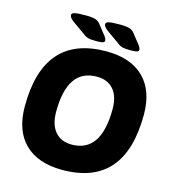

<svg xmlns="http://www.w3.org/2000/svg" viewBox="-126 -979 984 1091"><g transform="rotate(15 365.5 -433.5)"><path d="M340 8Q197 8 119.5 -68Q42 -144 42 -287Q42 -708 411 -708Q554 -708 631 -632Q708 -556 708 -415Q708 8 340 8ZM355 -145Q528 -145 528 -400Q528 -475 493 -515Q458 -555 395 -555Q222 -555 222 -303Q222 -227 257 -186Q292 -145 355 -145ZM339 -749Q305 -749 289.5 -753.5Q274 -758 261 -769L186 -822Q161 -841 161 -855Q161 -867 179.5 -871Q198 -875 243 -875Q283 -875 301.5 -868.5Q320 -862 332 -845L377 -788Q383 -779 385 -773.5Q387 -768 387 -765Q387 -756 376.5 -752.5Q366 -749 339 -749ZM540 -749Q506 -749 490.5 -753.5Q475 -758 462 -769L387 -822Q362 -841 362 -855Q362 -867 380.5 -871Q399 -875 444 -875Q484 -875 502.5 -868.5Q521 -862 533 -845L578 -788Q584 -779 586 -773.5Q588 -768 588 -765Q588 -756 577.5 -752.5Q567 -749 540 -749Z"/></g></svg>

Font: Asap ExtraBold
Style: Italic
Weight: 800
Italic angle: -6°
Designer: Pablo Cosgaya
Foundry: Omnibus-Type
Version: Version 3.001; ttfautohint (v1.8.4.7-5d5b)